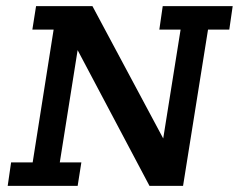

<svg xmlns="http://www.w3.org/2000/svg" viewBox="-20 -603 775 623"><path d="M5 0 16 -76H86L154 -507H85L97 -583H280L518 -138L505 -125L566 -507H497L508 -583H735L724 -507H655L574 0H465L222 -459L235 -460L174 -76H244L232 0Z"/></svg>

Font: Rokkitt Medium
Style: Italic
Weight: 500
Italic angle: -9°
Designer: Vernon Adams
Foundry: Vernon Adams
Version: Version 3.103